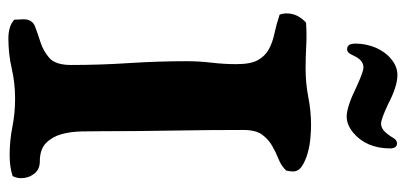

<svg xmlns="http://www.w3.org/2000/svg" viewBox="-275 -688 968 458"><g transform="rotate(90 209.0 -459.0)"><path d="M279 -717Q290 -717 308.5 -715.5Q327 -714 345 -709Q363 -704 376 -695.5Q389 -687 389 -674Q389 -668 387 -658Q376 -646 359.5 -639.5Q343 -633 327.5 -624Q312 -615 301 -600Q290 -585 290 -555Q290 -470 291.5 -386Q293 -302 293 -217Q293 -196 293.5 -170Q294 -144 300 -122Q306 -100 321 -85Q336 -70 365 -70Q384 -70 394.5 -56.5Q405 -43 405 -25Q405 -15 400 -5Q378 2 350 2Q316 2 283 -4.5Q250 -11 216 -11Q178 -11 143.5 -3Q109 5 71 5Q59 5 47.5 2Q36 -1 27 -9L26 -31Q26 -52 43 -58.5Q60 -65 80.5 -71.5Q101 -78 118 -92.5Q135 -107 135 -145Q135 -214 130.5 -282.5Q126 -351 126 -420Q126 -450 129.5 -479.5Q133 -509 133 -539Q133 -573 123.5 -590Q114 -607 98 -616Q82 -625 60.5 -629.5Q39 -634 15 -642Q12 -649 12 -659Q12 -673 18 -684.5Q24 -696 34 -705Q62 -707 89 -705.5Q116 -704 144 -704Q179 -704 212 -710.5Q245 -717 279 -717ZM334 -905Q334 -877 324 -854Q314 -832 297 -818Q278 -802 258 -802Q235 -802 188 -825Q151 -842 141 -842Q125 -842 115 -823Q109 -810 106 -807Q103 -803 97 -803Q84 -803 84 -823Q84 -848 94 -872Q105 -896 122 -909Q139 -923 159 -923Q186 -923 228 -901Q264 -884 275 -884Q283 -884 291 -890Q300 -898 309 -913Q314 -922 322 -922Q334 -922 334 -905Z"/></g></svg>

Font: CAT Altenglisch
Style: Regular
Weight: 400
Designer: Peter Wiegel
Foundry: Peter Wiegel, CAT Fonts
Version: Version 1.000